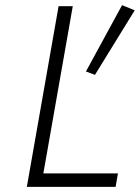

<svg xmlns="http://www.w3.org/2000/svg" viewBox="-20 -724 542 744"><path d="M207 -700H262L148 -52H437L428 0H84ZM453 -704 502 -684 348 -434 313 -447Z"/></svg>

Font: Renner* Light
Style: Light Italic
Weight: 300
Italic angle: -10°
Version: Version 003.000 ; ttfautohint (v0.97) -l 8 -r 50 -G 200 -x 1